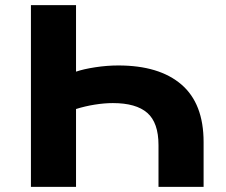

<svg xmlns="http://www.w3.org/2000/svg" viewBox="-20 -725 876 745"><path d="M100 0V-705H275V-447Q304 -457 349.5 -464Q395 -471 439 -471Q598 -471 684 -397Q770 -323 770 -174V0H595V-162Q595 -249 551.5 -287Q508 -325 418 -325Q385 -325 347.5 -319Q310 -313 275 -302V0Z"/></svg>

Font: Nunito Sans 7pt SemiExpanded ExtraBold
Style: Regular
Weight: 800
Width: 6
Designer: Vernon Adams
Foundry: Vernon Adams
Version: Version 3.101;gftools[0.9.27]